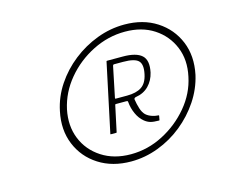

<svg xmlns="http://www.w3.org/2000/svg" viewBox="-78 -811 895 736"><g transform="rotate(-15 369.0 -443.0)"><path d="M359 -186Q285 -186 231 -220.5Q177 -255 153 -313.5Q129 -372 144 -443Q155 -497 186 -543.5Q217 -590 261.5 -625Q306 -660 359 -680Q412 -700 468 -700Q542 -700 595.5 -665.5Q649 -631 673 -573Q697 -515 682 -443Q670 -390 639 -343.5Q608 -297 564 -261.5Q520 -226 467 -206Q414 -186 359 -186ZM365 -213Q432 -213 493 -244.5Q554 -276 597.5 -328Q641 -380 654 -443Q668 -507 646.5 -559Q625 -611 577.5 -642Q530 -673 463 -673Q396 -673 334.5 -642Q273 -611 229.5 -559Q186 -507 172 -443Q159 -380 180 -328Q201 -276 249.5 -244.5Q298 -213 365 -213ZM311 -307Q308 -307 308 -308L366 -581Q366 -583 369 -583H431Q484 -583 506 -563Q528 -543 518 -496Q511 -466 491 -445.5Q471 -425 439 -420Q435 -419 433.5 -417Q432 -415 432 -413Q435 -393 440.5 -375.5Q446 -358 456 -348Q466 -339 480 -334.5Q494 -330 503 -330Q506 -330 506.5 -329.5Q507 -329 507 -328L504 -312Q504 -311 503.5 -310.5Q503 -310 502 -310Q480 -310 468 -313.5Q456 -317 445 -326Q428 -340 418 -362.5Q408 -385 406 -409Q406 -412 404.5 -413Q403 -414 398 -414H359Q355 -414 355 -411L333 -308Q333 -307 330 -307ZM361 -438Q360 -434 363 -434H408Q445 -434 466 -448Q487 -462 494 -496Q502 -533 487.5 -548Q473 -563 427 -563H390Q388 -563 386 -559Z"/></g></svg>

Font: Glory Thin Thin
Style: Italic
Weight: 250
Italic angle: -12°
Version: Version 1.011